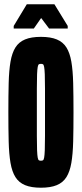

<svg xmlns="http://www.w3.org/2000/svg" viewBox="-20 -868 382 896"><path d="M171 8Q126 8 97 -4Q68 -16 52 -41.5Q36 -67 29 -108Q22 -149 20.5 -207.5Q19 -266 19 -344Q19 -422 20.5 -480.5Q22 -539 29 -580Q36 -621 52 -646.5Q68 -672 97 -684Q126 -696 171 -696Q216 -696 245 -684Q274 -672 290 -646.5Q306 -621 313 -580Q320 -539 321.5 -480.5Q323 -422 323 -344Q323 -266 321.5 -207.5Q320 -149 313 -108Q306 -67 290 -41.5Q274 -16 245 -4Q216 8 171 8ZM171 -118Q177 -118 180.5 -120Q184 -122 186 -132.5Q188 -143 189 -167Q190 -191 190 -234Q190 -277 190 -344Q190 -411 190 -454Q190 -497 189 -521Q188 -545 186 -555.5Q184 -566 180.5 -568Q177 -570 171 -570Q165 -570 161.5 -568Q158 -566 156 -555.5Q154 -545 153 -521Q152 -497 152 -454.5Q152 -412 152 -344Q152 -277 152 -234Q152 -191 153 -167Q154 -143 156 -132.5Q158 -122 161.5 -120Q165 -118 171 -118ZM44 -735V-747L105 -848H234L296 -747V-735H209L172 -784L138 -735Z"/></svg>

Font: Saira UltraCondensed Black
Style: Regular
Weight: 900
Width: 1
Designer: Hector Gatti with collaboration of the Omnibus-Type team
Foundry: Omnibus-Type
Version: Version 1.101